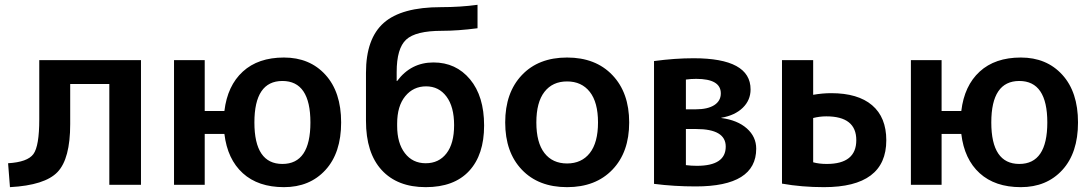

<svg xmlns="http://www.w3.org/2000/svg" viewBox="-20 -770 4551 800"><path d="M13.7 -89.8Q94.7 -94.7 119.1 -127.9Q143.6 -161.1 143.6 -272.5V-519.5H567.4V0H435.5V-419.9H272.5V-252.9Q272.5 -108.4 219.7 -53.2Q167 2 21.5 9.8Z M705.1 0V-519.5H833V-307.6H915Q927.7 -413.1 991.7 -471.7Q1055.7 -530.3 1163.1 -530.3Q1270.5 -530.3 1335.9 -458.5Q1401.4 -386.7 1401.4 -259.8Q1401.4 -132.8 1335.9 -61.5Q1270.5 9.8 1163.1 9.8Q1055.7 9.8 991.7 -48.3Q927.7 -106.4 915 -211.9H833V0ZM1156.7 -432.6Q1040 -432.6 1040 -259.8Q1040 -86.9 1156.7 -86.9Q1273.4 -86.9 1273.4 -259.8Q1273.4 -432.6 1156.7 -432.6Z M1504.9 -266.6V-466.8Q1504.9 -609.4 1579.1 -674.8Q1653.3 -740.2 1817.4 -740.2Q1898.4 -740.2 1969.7 -750V-652.3Q1887.7 -641.6 1821.3 -641.6Q1711.9 -641.6 1672.4 -605Q1632.8 -568.4 1632.8 -469.7V-432.6H1634.8Q1692.4 -509.8 1786.1 -509.8Q1879.9 -509.8 1938.5 -439.5Q1997.1 -369.1 1997.1 -247.1Q1997.1 -125 1934.6 -57.6Q1872.1 9.8 1753.9 9.8Q1635.7 9.8 1570.3 -61.5Q1504.9 -132.8 1504.9 -266.6ZM1634.8 -245.1Q1634.8 -173.8 1667 -131.8Q1699.2 -89.8 1753.9 -89.8Q1808.6 -89.8 1840.3 -130.9Q1872.1 -171.9 1872.1 -248.5Q1872.1 -325.2 1840.3 -367.7Q1808.6 -410.2 1755.4 -410.2Q1702.1 -410.2 1668.5 -369.1Q1634.8 -328.1 1634.8 -254.9Z M2154.3 -63Q2085 -135.7 2085 -259.8Q2085 -383.8 2154.3 -457Q2223.6 -530.3 2342.8 -530.3Q2461.9 -530.3 2531.7 -457Q2601.6 -383.8 2601.6 -259.8Q2601.6 -135.7 2531.7 -63Q2461.9 9.8 2342.8 9.8Q2223.6 9.8 2154.3 -63ZM2248.5 -387.2Q2214.8 -343.8 2214.8 -259.8Q2214.8 -175.8 2248.5 -132.3Q2282.2 -88.9 2342.8 -88.9Q2403.3 -88.9 2437.5 -132.3Q2471.7 -175.8 2471.7 -259.8Q2471.7 -343.8 2437.5 -387.2Q2403.3 -430.7 2342.8 -430.7Q2282.2 -430.7 2248.5 -387.2Z M2705.1 -3.9V-515.6Q2792 -527.3 2870.1 -527.3Q3107.4 -527.3 3107.4 -397.5Q3107.4 -352.5 3074.7 -320.8Q3042 -289.1 2985.4 -279.3V-278.3Q3052.7 -269.5 3091.8 -234.9Q3130.9 -200.2 3130.9 -150.4Q3130.9 6.8 2878.9 6.8Q2789.1 6.8 2705.1 -3.9ZM2837.9 -82Q2860.4 -79.1 2883.8 -79.1Q3003.9 -79.1 3003.9 -159.2Q3003.9 -232.4 2880.9 -232.4H2837.9ZM2837.9 -314.5H2878.9Q2928.7 -314.5 2956.1 -332Q2983.4 -349.6 2983.4 -380.9Q2983.4 -441.4 2880.9 -441.4Q2858.4 -441.4 2837.9 -438.5Z M3238.3 -4.9V-519.5H3368.2V-375Q3407.2 -381.8 3443.4 -381.8Q3554.7 -381.8 3613.8 -331.5Q3672.9 -281.2 3672.9 -185.5Q3672.9 9.8 3413.1 9.8Q3320.3 9.8 3238.3 -4.9ZM3368.2 -93.8Q3392.6 -86.9 3424.8 -86.9Q3547.9 -86.9 3547.9 -186Q3547.9 -285.2 3422.9 -285.2Q3395.5 -285.2 3368.2 -278.3Z M3775.4 0V-519.5H3903.3V-307.6H3985.4Q3998 -413.1 4062 -471.7Q4126 -530.3 4233.4 -530.3Q4340.8 -530.3 4406.2 -458.5Q4471.7 -386.7 4471.7 -259.8Q4471.7 -132.8 4406.2 -61.5Q4340.8 9.8 4233.4 9.8Q4126 9.8 4062 -48.3Q3998 -106.4 3985.4 -211.9H3903.3V0ZM4227.1 -432.6Q4110.4 -432.6 4110.4 -259.8Q4110.4 -86.9 4227.1 -86.9Q4343.8 -86.9 4343.8 -259.8Q4343.8 -432.6 4227.1 -432.6Z"/></svg>

Font: GenEi M Gothic v2 Bold
Style: Regular
Weight: 700
Version: Version 2.0